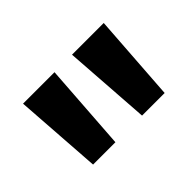

<svg xmlns="http://www.w3.org/2000/svg" viewBox="-58 -853 535 535"><g transform="rotate(-45 209.5 -585.0)"><path d="M175 -714H51L69 -456H157ZM369 -714H244L262 -456H351Z"/></g></svg>

Font: Noto Sans Myanmar ExtraCondensed SemiBold
Style: Regular
Weight: 600
Width: 2
Designer: Monotype Design Team
Foundry: Monotype Imaging Inc.
Version: Version 2.107